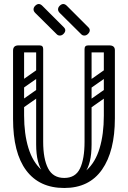

<svg xmlns="http://www.w3.org/2000/svg" viewBox="-20 -926 637 956"><path d="M300 10Q176 10 110.5 -77.5Q45 -165 45 -334V-674Q45 -700 72 -700Q100 -700 100 -676V-351Q100 -259 121.5 -189Q143 -119 187.5 -79.5Q232 -40 300 -40Q368 -40 411.5 -79Q455 -118 476 -188Q497 -258 497 -350V-674Q497 -700 524 -700Q552 -700 552 -676V-337Q552 -173 488 -81.5Q424 10 300 10ZM300 -40Q356 -40 378.5 -87.5Q401 -135 401 -220V-315H436V-207Q436 -110 402 -65.5Q368 -21 289 -21ZM300 -40 311 -21Q232 -21 196 -65.5Q160 -110 160 -207V-315H195V-220Q195 -135 219.5 -87.5Q244 -40 300 -40ZM56 -682Q56 -700 74 -700H177Q195 -700 195 -682Q195 -665 176 -665H73Q56 -665 56 -682ZM177 -554Q160 -554 160 -571V-681Q160 -698 177 -698Q195 -698 195 -682V-572Q195 -554 177 -554ZM542 -682Q542 -665 525 -665H420Q401 -665 401 -682Q401 -700 419 -700H524Q542 -700 542 -682ZM419 -554Q401 -554 401 -572V-682Q401 -698 419 -698Q436 -698 436 -681V-571Q436 -554 419 -554ZM189 -478Q194 -471 192.5 -464Q191 -457 186 -453L92 -387Q79 -378 69 -391Q58 -407 72 -416L166 -482Q179 -491 189 -478ZM189 -576Q194 -569 192.5 -562Q191 -555 186 -551L92 -485Q79 -476 69 -489Q58 -505 72 -514L166 -580Q179 -589 189 -576ZM82 -280Q64 -280 64 -298V-630Q64 -646 82 -646Q99 -646 99 -629V-297Q99 -280 82 -280ZM178 -280Q160 -280 160 -298V-630Q160 -646 178 -646Q195 -646 195 -629V-297Q195 -280 178 -280ZM526 -478Q531 -471 529.5 -464Q528 -457 523 -453L429 -387Q416 -378 406 -391Q395 -407 409 -416L503 -482Q516 -491 526 -478ZM526 -576Q531 -569 529.5 -562Q528 -555 523 -551L429 -485Q416 -476 406 -489Q395 -505 409 -514L503 -580Q516 -589 526 -576ZM419 -280Q401 -280 401 -298V-630Q401 -646 419 -646Q436 -646 436 -629V-297Q436 -280 419 -280ZM515 -280Q497 -280 497 -298V-630Q497 -646 515 -646Q532 -646 532 -629V-297Q532 -280 515 -280ZM263 -755 156 -861Q147 -870 147 -879Q147 -889 155 -897Q164 -906 173 -906Q182 -906 191 -897L298 -790Q305 -783 305 -775Q305 -766 296 -757Q288 -749 278 -749Q269 -749 263 -755ZM385 -755 278 -861Q269 -870 269 -879Q269 -889 277 -897Q286 -906 295 -906Q304 -906 313 -897L420 -790Q427 -783 427 -775Q427 -766 418 -757Q410 -749 400 -749Q391 -749 385 -755Z"/></svg>

Font: Nsibidi Libre Uzo
Style: Regular
Weight: 400
Designer: Oluwaseun Badejo
Version: Version 1.021